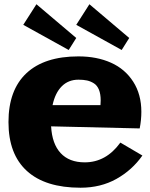

<svg xmlns="http://www.w3.org/2000/svg" viewBox="-20 -876 710 906"><path d="M304.2 -640.1 89.8 -758.8 151.9 -856 339.8 -696.8ZM554.2 -640.1 339.8 -758.8 401.9 -856 589.8 -696.8ZM350.1 -609.9Q437 -609.9 503.7 -580.1Q570.3 -550.3 608.6 -490.5Q647 -430.7 647 -348.1Q647 -310.1 639.2 -270L221.2 -279.8Q225.6 -197.3 266.1 -153.6Q306.6 -109.9 379.9 -109.9Q480.5 -109.9 547.9 -203.1L651.9 -142.1Q603.5 -73.2 529.3 -31.7Q455.1 9.8 359.9 9.8Q193.8 9.8 106.9 -69.3Q20 -148.4 20 -299.8Q20 -451.2 104.7 -530.5Q189.5 -609.9 350.1 -609.9ZM350.1 -500Q302.7 -500 271.5 -468.8Q240.2 -437.5 228 -379.9H454.1Q455.1 -387.7 455.1 -401.9Q455.1 -432.6 446.8 -452.9Q438.5 -473.1 422.9 -482.9Q407.2 -492.7 390.4 -496.3Q373.5 -500 350.1 -500Z"/></svg>

Font: Zantroke
Style: Regular
Weight: 500
Foundry: gluk
Version: Version 0.36